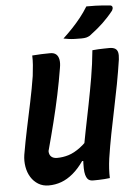

<svg xmlns="http://www.w3.org/2000/svg" viewBox="-62 -986 725 1043"><g transform="rotate(-5 300.5 -464.5)"><path d="M495 0Q480 2 465 3Q450 4 435 4.5Q420 5 405 5Q395 5 387 2.5Q379 0 373 -7.5Q367 -15 363 -29Q359 -43 358.5 -65.5Q358 -88 360 -121Q371 -191 385.5 -262.5Q400 -334 414.5 -407Q429 -480 441.5 -553Q454 -626 461 -700Q478 -702 493 -702.5Q508 -703 523 -703.5Q538 -704 554 -704Q573 -704 584.5 -697.5Q596 -691 599.5 -676.5Q603 -662 600 -638Q590 -571 577.5 -504.5Q565 -438 551 -372Q537 -306 524 -239Q511 -172 501 -106Q497 -77 495.5 -50.5Q494 -24 495 0ZM161 11Q129 11 104.5 -4Q80 -19 64.5 -44Q49 -69 43.5 -101Q38 -133 43 -166Q55 -236 70 -307Q85 -378 100 -449Q115 -520 126 -589Q130 -622 132 -648.5Q134 -675 133 -700Q159 -702 183 -703Q207 -704 231 -704Q252 -704 263.5 -694Q275 -684 278.5 -665Q282 -646 277 -619Q265 -546 250 -475Q235 -404 216.5 -330Q198 -256 176 -175Q176 -155 187.5 -144.5Q199 -134 219 -134Q251 -134 282 -143.5Q313 -153 347 -178.5Q381 -204 422 -253L392 -105H353Q325 -65 294 -39Q263 -13 230 -1Q197 11 161 11ZM449 -940Q479 -940 499.5 -939.5Q520 -939 538.5 -937.5Q557 -936 579 -934Q589 -932 590.5 -923.5Q592 -915 586 -905Q570 -885 556 -870Q542 -855 528 -841.5Q514 -828 496.5 -813.5Q479 -799 454 -780Q444 -774 433.5 -771.5Q423 -769 407 -769Q387 -769 370.5 -769.5Q354 -770 339.5 -772Q325 -774 310 -777Q339 -804 363 -829.5Q387 -855 408.5 -882Q430 -909 449 -940Z"/></g></svg>

Font: Rec Mono Semicasual
Style: Bold Italic
Weight: 700
Italic angle: -10°
Version: Version 1.085; ttfautohint (v1.8.4.7-5d5b)